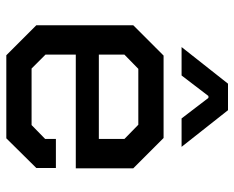

<svg xmlns="http://www.w3.org/2000/svg" viewBox="-87 -655 742 608"><g transform="rotate(90 284.0 -351.0)"><path d="M60 -95V-402L156 -498H417L513 -402V-220H153V-124L197 -80H376L420 -123V-157H512V-95L418 0H155ZM420 -293V-374L375 -418H198L153 -374V-293ZM245 -702H329L445 -555H355L290 -640H284L219 -555H129Z"/></g></svg>

Font: Chakra Petch Medium
Style: Regular
Weight: 500
Designer: Katatrad Aksorn Co.,Ltd.
Foundry: Cadson Demak Co.,Ltd.
Version: Version 1.000; ttfautohint (v1.6)